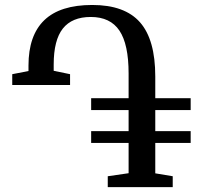

<svg xmlns="http://www.w3.org/2000/svg" viewBox="-20 -772 878 792"><path d="M424.5 0V-45L510.5 -57.5V-182.5H356V-231H510.5V-318H356V-367H510.5V-469Q510.5 -589 472.8 -645.5Q435 -702 354.5 -702Q277 -702 239.2 -654.2Q201.5 -606.5 201.5 -506V-480L269 -466V-421.5H30.5V-466L97.5 -479V-501.5Q97.5 -626 162.8 -688.8Q228 -751.5 360.5 -751.5Q494.5 -751.5 557.5 -680Q620.5 -608.5 620.5 -456.5V-367H766.5V-318H620.5V-231H766.5V-182.5H620.5V-57L692.5 -45V0Z"/></svg>

Font: Merriweather 12pt
Style: Regular
Weight: 400
Designer: Eben Sorkin
Foundry: Eben Sorkin
Version: Version 2.100